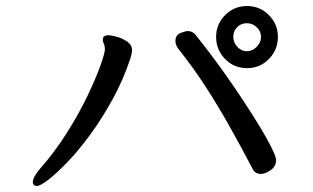

<svg xmlns="http://www.w3.org/2000/svg" viewBox="-20 -672 1040 637"><path d="M799.5 -652Q842 -652 872 -622Q902 -592 902 -549.5Q902 -507 872.5 -476.5Q843 -446 799.5 -446Q756 -446 726.5 -476.5Q697 -507 697 -549.5Q697 -592 727 -622Q757 -652 799.5 -652ZM799 -502Q817 -502 831.5 -516.5Q846 -531 846 -549.5Q846 -568 832 -581.5Q818 -595 799 -595Q780 -595 767 -582Q754 -569 754 -550Q754 -531 767.5 -516.5Q781 -502 799 -502ZM896 -141Q896 -120 878 -107.5Q860 -95 846 -95Q826 -95 818 -112Q777 -190 739.5 -256.5Q702 -323 661.5 -385.5Q621 -448 571 -511Q562 -524 562 -536Q562 -556 580 -563Q596 -569 603 -569Q619 -569 630 -555Q726 -435 815 -295Q852 -237 874 -195.5Q896 -154 896 -141ZM102 -55Q97 -55 93 -58Q89 -61 89 -68Q89 -84 111 -110Q162 -168 202 -231.5Q242 -295 270 -353.5Q298 -412 313 -454Q328 -496 328 -508Q328 -520 324.5 -527Q321 -534 321 -539Q321 -545 323 -549Q328 -555 338.5 -555Q349 -555 367.5 -550Q386 -545 402 -534Q418 -523 418 -506Q418 -495 412 -476Q388 -405 353 -341.5Q318 -278 279.5 -225.5Q241 -173 205 -135.5Q169 -98 141.5 -76.5Q114 -55 102 -55Z"/></svg>

Font: Moon Stars Kai
Style: Bold
Weight: 700
Designer: GuiWonder
Version: Version 1.101